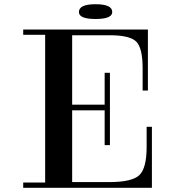

<svg xmlns="http://www.w3.org/2000/svg" viewBox="-20 -890 850 910"><path d="M322 0H194V-750H322ZM266 0H90V-25H266ZM90 -725V-750H266V-725ZM490 -394V-367H289V-394ZM681 -461H656V-566Q656 -662 626 -692.5Q596 -723 499 -723H298V-750H681ZM700 -289V0H298V-27H498Q606 -27 640.5 -60Q675 -93 675 -194V-289ZM476 -202V-545H501V-202ZM512 -833Q512 -870 433 -870Q354 -870 354 -833Q354 -800 433 -800Q512 -800 512 -833Z"/></svg>

Font: Solide Mirage
Style: Etroit
Weight: 400
Designer: Jérémy Landes
Foundry: Velvetyne Type Foundry
Version: Version 1.1